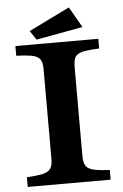

<svg xmlns="http://www.w3.org/2000/svg" viewBox="-59 -922 618 964"><g transform="rotate(-5 250.0 -440.0)"><path d="M325.2 -879.9 384.8 -775.9 149.9 -732.9 119.1 -778.8ZM41 -710H459V-661.1Q415 -659.2 388.7 -655Q362.3 -650.9 348.9 -641.1Q335.4 -631.3 331.5 -613.5Q327.6 -595.7 328.1 -565.9V-146Q327.1 -116.7 331.5 -98.4Q335.9 -80.1 349.6 -70.1Q363.3 -60.1 389.6 -55.4Q416 -50.8 459 -48.8V0H41V-48.8Q84.5 -51.3 110.8 -55.9Q137.2 -60.5 150.6 -70.6Q164.1 -80.6 168.5 -98.6Q172.9 -116.7 171.9 -146V-565.9Q172.9 -595.7 168.7 -613.8Q164.6 -631.8 151.1 -641.6Q137.7 -651.4 111.3 -655.5Q85 -659.7 41 -661.1Z"/></g></svg>

Font: BIZ UDPMincho
Style: Bold
Weight: 700
Designer: TypeBank Co., Ltd.
Foundry: Morisawa Inc.
Version: Version 1.06